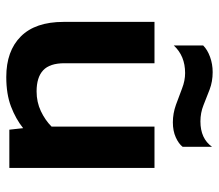

<svg xmlns="http://www.w3.org/2000/svg" viewBox="-64 -640 714 627"><g transform="rotate(90 293.5 -327.0)"><path d="M380 -534Q351 -534 323 -544Q295 -554 269.5 -564Q244 -574 219 -574Q163 -574 129 -537V-633Q143 -647 166.5 -655.5Q190 -664 216 -664Q247 -664 273 -654Q299 -644 324 -634Q349 -624 377 -624Q433 -624 460 -662V-566Q450 -553 429 -543.5Q408 -534 380 -534ZM232 10Q147 10 99.5 -37.5Q52 -85 52 -177V-474H187V-180Q187 -132 210 -110.5Q233 -89 279 -89Q314 -89 343.5 -103Q373 -117 394 -138V-474H529V0H404L399 -45Q369 -21 328.5 -5.5Q288 10 232 10Z"/></g></svg>

Font: Kanit Medium
Style: Regular
Weight: 500
Designer: Katatrad Team
Foundry: CadsonDemak
Version: Version 2.000; ttfautohint (v1.8.3)